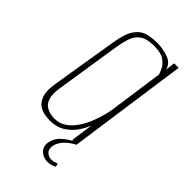

<svg xmlns="http://www.w3.org/2000/svg" viewBox="-201 -564 752 752"><g transform="rotate(45 175.0 -188.0)"><path d="M113 8Q104 8 87 5.5Q70 3 54.5 -7.5Q39 -18 30.5 -41.5Q22 -65 29 -108L74 -384Q83 -441 101.5 -466.5Q120 -492 145 -498.5Q170 -505 198 -505Q228 -505 258.5 -494.5Q289 -484 296 -455L301 -495H326L256 0H231L244 -93Q236 -72 220 -48.5Q204 -25 178 -8.5Q152 8 113 8ZM122 -10Q151 -10 173 -26Q195 -42 210.5 -66Q226 -90 236 -116.5Q246 -143 251.5 -164.5Q257 -186 258 -196L290 -422Q288 -429 281 -444.5Q274 -460 255.5 -474Q237 -488 197 -488Q157 -488 136.5 -473Q116 -458 108 -433Q100 -408 95 -377L53 -106Q48 -72 54.5 -52Q61 -32 74 -23.5Q87 -15 100.5 -12.5Q114 -10 122 -10ZM223 129Q200 129 184 114.5Q168 100 171 75Q176 46 197 27.5Q218 9 237 0H258Q230 14 213 33Q196 52 193 72Q190 92 201.5 102Q213 112 226 112Q236 112 244 109.5Q252 107 256 105L260 119Q253 123 243.5 126Q234 129 223 129Z"/></g></svg>

Font: Alumni Sans Thin Thin
Style: Italic
Weight: 250
Italic angle: -8°
Version: Version 1.016